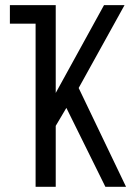

<svg xmlns="http://www.w3.org/2000/svg" viewBox="-20 -720 526 740"><path d="M18.1 -700.2H194.8V-361.8L380.9 -700.2H460L283.2 -380.9L465.8 0H386.2L235.8 -304.2L194.8 -234.9V0H117.2V-628.9H18.1Z"/></svg>

Font: Bebas Neue Regular
Style: Regular
Weight: 400
Designer: Ryoichi Tsunekawa
Foundry: Ryoichi Tsunekawa
Version: Version 001.003